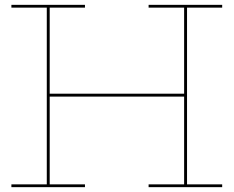

<svg xmlns="http://www.w3.org/2000/svg" viewBox="-20 -772 964 792"><path d="M743 -385.5V-373.5H179V-385.5ZM27 -740.5V-752H330.5V-740.5H185V-11.5H330.5V0H27V-11.5H173V-740.5ZM593 -740.5V-752H896.5V-740.5H751.5V-11.5H896.5V0H593V-11.5H739.5V-740.5Z"/></svg>

Font: Hepta Slab ExtraLight Thin
Style: Regular
Weight: 250
Version: Version 1.102